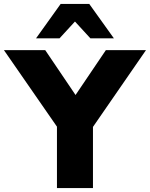

<svg xmlns="http://www.w3.org/2000/svg" viewBox="-61 -961 766 981"><path d="M230 0V-360L268 -259L-41 -705H170L343 -449H307L480 -705H685L377 -259L414 -360V0ZM123 -765 249 -941H395L521 -765H401L322 -851L243 -765Z"/></svg>

Font: Nunito Sans 12pt ExtraLight 12pt Black
Style: Regular
Weight: 900
Version: Version 3.101;gftools[0.9.27]